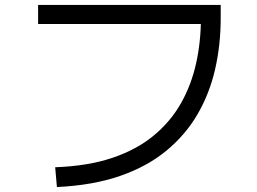

<svg xmlns="http://www.w3.org/2000/svg" viewBox="-20 -726 1040 776"><path d="M210 30 203 -50Q336 -55 434 -88Q532 -121 600.5 -177.5Q669 -234 711 -308Q753 -382 772.5 -469.5Q792 -557 792 -652L814 -629H134V-706H872V-652Q872 -545 849.5 -446.5Q827 -348 778.5 -264.5Q730 -181 652.5 -117Q575 -53 465.5 -15Q356 23 210 30Z"/></svg>

Font: Murecho Thin
Style: Regular
Weight: 400
Version: Version 1.010